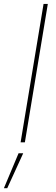

<svg xmlns="http://www.w3.org/2000/svg" viewBox="-57 -748 292 1009"><path d="M194.3 -727.5 73.7 0H51.3L171.9 -727.5ZM-36.6 241.2 40.5 57.6H64.9L-19 241.2Z"/></svg>

Font: Inter Thin
Style: Italic
Weight: 250
Italic angle: -9.3988°
Designer: Rasmus Andersson
Foundry: rsms
Version: Version 4.001;git-66647c0bb